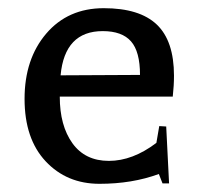

<svg xmlns="http://www.w3.org/2000/svg" viewBox="-20 -434 485 469"><path d="M405 -249Q405 -225 402 -198H126Q126 -127 157 -84Q188 -41 246 -41Q304 -41 362 -85L369 -126L386 -125L393 14H377L368 -9Q303 15 223 15Q143 15 91.5 -40Q40 -95 40 -192.5Q40 -290 93 -352Q146 -414 233.5 -414Q321 -414 363 -374Q405 -334 405 -249ZM128 -250 322 -251Q322 -308 300 -333Q278 -358 231 -358Q138 -358 128 -250Z"/></svg>

Font: Balthazar
Style: Regular
Weight: 400
Designer: Dario Manuel Muhafara
Foundry: Dario Manuel Muhafara
Version: Version 1.000